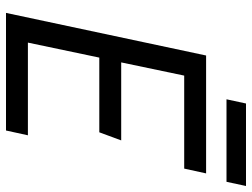

<svg xmlns="http://www.w3.org/2000/svg" viewBox="-120 -720 840 640"><g transform="rotate(90 300.0 -400.0)"><path d="M165 -667H558L542 -594H232L188 -384H448L421 -311H172L122 -73H431L415 0H23ZM325 -800H600L586 -735H311Z"/></g></svg>

Font: Epunda Sans
Style: Italic
Weight: 400
Italic angle: -12.0243°
Designer: Simon Atzbach
Foundry: typofactur
Version: Version 2.204; ttfautohint (v1.8.4.7-5d5b)